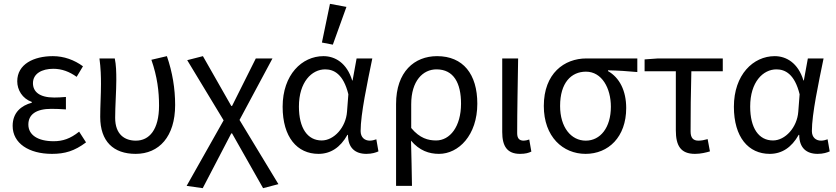

<svg xmlns="http://www.w3.org/2000/svg" viewBox="-20 -791 4364 1002"><path d="M46 -134C46 -43 131 12 251 12C319 12 369 -3 429 -48L393 -104C347 -67 307 -54 260 -54C177 -54 128 -87 128 -141C128 -194 169 -223 248 -223C272 -223 295 -222 324 -220V-285C299 -283 282 -282 263 -282C185 -282 152 -313 152 -357C152 -407 199 -432 258 -432C303 -432 342 -417 380 -390L413 -445C368 -478 314 -498 256 -498C156 -498 70 -456 70 -367C70 -322 96 -277 146 -259V-255C91 -240 46 -204 46 -134Z M503 -181C503 -53 572 12 688 12C810 12 894 -78 894 -243C894 -329 880 -414 851 -498L770 -479C801 -390 810 -314 810 -240C810 -114 759 -57 689 -57C631 -57 581 -89 581 -176C581 -236 587 -318 587 -373C587 -416 586 -452 579 -486H499C506 -435 507 -391 507 -353C507 -295 503 -238 503 -181Z M954 179 1038 191 1187 -95H1191L1353 191L1433 170L1230 -165L1402 -486H1315L1191 -238H1187L1039 -498L957 -477L1147 -163Z M1702 -771 1660 -569 1717 -558 1788 -755ZM1455 -234C1455 -75 1531 12 1642 12C1705 12 1756 -21 1793 -87H1796C1796 -19 1834 12 1892 12C1921 12 1942 5 1955 -1L1944 -64C1933 -60 1921 -57 1910 -57C1883 -57 1862 -74 1862 -107C1862 -196 1897 -359 1923 -486H1841L1820 -371H1818C1790 -463 1728 -498 1668 -498C1556 -498 1455 -401 1455 -234ZM1791 -208C1785 -126 1723 -58 1659 -58C1585 -58 1540 -122 1540 -235C1540 -363 1607 -429 1677 -429C1722 -429 1772 -405 1798 -299Z M2047 -248V179H2130C2129 93 2127 30 2125 -57C2169 -5 2219 12 2271 12C2373 12 2471 -85 2471 -250C2471 -404 2397 -498 2261 -498C2143 -498 2047 -417 2047 -248ZM2386 -250C2386 -130 2328 -58 2256 -58C2215 -58 2171 -69 2126 -123V-247C2126 -369 2187 -429 2258 -429C2348 -429 2386 -357 2386 -250Z M2601 -102C2601 -29 2626 12 2694 12C2722 12 2739 7 2753 0L2742 -63C2731 -59 2721 -57 2713 -57C2691 -57 2679 -68 2679 -96C2679 -212 2682 -355 2684 -486H2601Z M2818 -238C2818 -77 2918 12 3036 12C3155 12 3248 -76 3248 -227C3248 -318 3213 -386 3153 -420V-424C3207 -423 3251 -420 3306 -415V-486H3040C2925 -486 2818 -408 2818 -238ZM3168 -234C3168 -125 3113 -57 3037 -57C2960 -57 2903 -127 2903 -238C2903 -359 2961 -417 3038 -417C3121 -417 3168 -331 3168 -234Z M3507 -111C3507 -31 3532 12 3607 12C3637 12 3665 5 3685 -1L3673 -65C3656 -60 3640 -57 3625 -57C3598 -57 3584 -71 3584 -105C3584 -202 3585 -309 3588 -419H3752V-486H3414L3344 -481V-419H3507Z M3810 -234C3810 -75 3886 12 3997 12C4060 12 4111 -21 4148 -87H4151C4151 -19 4189 12 4247 12C4276 12 4297 5 4310 -1L4299 -64C4288 -60 4276 -57 4265 -57C4238 -57 4217 -74 4217 -107C4217 -196 4252 -359 4278 -486H4196L4175 -371H4173C4145 -463 4083 -498 4023 -498C3911 -498 3810 -401 3810 -234ZM4146 -208C4140 -126 4078 -58 4014 -58C3940 -58 3895 -122 3895 -235C3895 -363 3962 -429 4032 -429C4077 -429 4127 -405 4153 -299Z"/></svg>

Font: Cambridge Sans
Style: Regular
Weight: 400
Version: Version 2.020;PS 002.020;hotconv 1.0.88;makeotf.lib2.5.64775